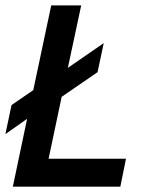

<svg xmlns="http://www.w3.org/2000/svg" viewBox="-23 -696 540 716"><path d="M207 -335 158.2 -104H446.8L425.8 0H24.9L78.1 -252.9L-2.9 -195.8L20 -304.2L101.1 -359.9L168 -675.8H279.8L230 -442.9L363.8 -535.2L340.8 -426.8Z"/></svg>

Font: Clear Sans Medium
Style: Italic
Weight: 500
Italic angle: -12°
Foundry: Intel Corporation
Version: Version 1.00